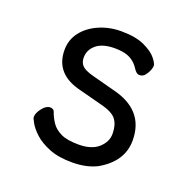

<svg xmlns="http://www.w3.org/2000/svg" viewBox="-99 -588 698 707"><g transform="rotate(20 250.0 -234.0)"><path d="M255 24Q200 24 163.5 9Q127 -6 106 -25.5Q85 -45 75 -62.5Q65 -80 65 -85Q65 -101 80 -120Q95 -139 110 -139Q125 -139 128 -127Q135 -107 147.5 -88.5Q160 -70 184.5 -58Q209 -46 255 -46Q305 -46 332 -70Q359 -94 359 -126Q359 -160 344 -180.5Q329 -201 283.5 -212.5Q238 -224 194 -236Q87 -261 87 -356Q87 -396 110.5 -426.5Q134 -457 174 -474.5Q214 -492 260 -492Q317 -492 351.5 -476Q386 -460 401 -441Q416 -422 416 -413Q416 -406 412 -395.5Q408 -385 399.5 -374Q391 -363 377 -363Q366 -363 355 -380Q332 -417 288 -423Q274 -425 260 -425Q212 -425 187.5 -404.5Q163 -384 163 -354Q163 -335 174 -323Q185 -311 218 -302L305 -279Q437 -248 437 -128Q437 -46 352 3Q311 24 255 24Z"/></g></svg>

Font: LXGW WenKai Mono TC
Style: Bold
Weight: 700
Designer: LXGW / Fontworks Inc.
Foundry: LXGW / Fontworks Inc.
Version: Version 1.330